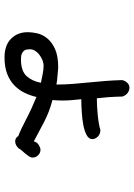

<svg xmlns="http://www.w3.org/2000/svg" viewBox="108 -722 590 845"><g transform="rotate(90 402.5 -299.0)"><path d="M332 -542Q335 -555.7 344.2 -564.9Q353.5 -574.2 365.2 -574.2Q377 -574.2 387.7 -566.9Q398.4 -559.6 404.3 -543.9Q405.3 -506.8 407.2 -481Q409.2 -455.1 412.1 -430.7Q426.8 -430.7 446.3 -431.6Q465.8 -432.6 485.4 -434.6Q504.9 -436.5 522.5 -439.5Q540 -442.4 550.8 -446.3Q569.3 -446.3 580.6 -435.1Q591.8 -423.8 591.8 -410.2Q591.8 -395.5 573.7 -385.7Q555.7 -376 529.3 -371.1Q502.9 -366.2 472.2 -364.3Q441.4 -362.3 416 -362.3Q418 -344.7 419.9 -323.7Q421.9 -302.7 421.9 -280.3Q421.9 -269.5 421.4 -258.3Q420.9 -247.1 419.9 -235.4Q471.7 -221.7 516.1 -198.7Q560.5 -175.8 601.6 -153.3Q605.5 -168 617.7 -175.3Q629.9 -182.6 638.7 -182.6Q652.3 -182.6 662.6 -172.4Q672.9 -162.1 672.9 -148.4Q672.9 -139.6 667.5 -131.8Q662.1 -124 655.8 -116.2Q649.4 -108.4 642.6 -101.1Q635.7 -93.8 632.8 -86.9Q618.2 -71.3 601.6 -71.3Q586.9 -71.3 578.1 -85Q549.8 -95.7 505.4 -119.1Q460.9 -142.6 406.2 -165Q400.4 -138.7 388.2 -113.3Q376 -87.9 355.5 -67.9Q335 -47.9 304.7 -36.1Q274.4 -24.4 232.4 -24.4Q178.7 -24.4 149.9 -53.2Q121.1 -82 121.1 -127Q121.1 -144.5 126 -167.5Q130.9 -190.4 147.5 -211.4Q164.1 -232.4 194.8 -246.6Q225.6 -260.7 277.3 -260.7Q297.9 -258.8 315.9 -257.3Q334 -255.9 351.6 -252.9Q351.6 -291 348.6 -326.2Q345.7 -361.3 342.3 -396.5Q338.9 -431.6 335.9 -467.8Q333 -503.9 332 -542ZM343.8 -184.6Q325.2 -188.5 305.2 -192.4Q285.2 -196.3 269.5 -196.3Q255.9 -196.3 243.2 -190.9Q230.5 -185.5 219.7 -177.2Q209 -168.9 202.6 -158.2Q196.3 -147.5 196.3 -135.7Q196.3 -129.9 197.3 -123Q198.2 -116.2 202.6 -110.4Q207 -104.5 215.8 -100.6Q224.6 -96.7 240.2 -96.7Q292 -96.7 314.5 -121.6Q336.9 -146.5 343.8 -184.6Z"/></g></svg>

Font: Gamja Flower
Style: Regular
Weight: 400
Designer: YoonDesign Inc.
Foundry: YoonDesign Inc.
Version: Version 3.00;build 20171102